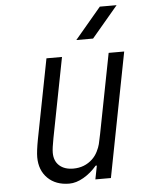

<svg xmlns="http://www.w3.org/2000/svg" viewBox="-61 -966 789 1025"><g transform="rotate(-5 333.5 -453.5)"><path d="M372.4 -750 513 -916.7H602.9L462.2 -750ZM194.7 -161.5Q194.7 -117.2 222.3 -92.4Q250 -67.7 296.9 -67.7Q358.1 -67.7 400.4 -108.1Q417.3 -124.3 428.4 -146.5Q439.5 -168.6 443.7 -185.9Q447.9 -203.1 455.1 -238.9L538.4 -666.7H621.7L492.2 0H408.9L423.2 -72.9H416.7Q384.8 -35.2 345.1 -12.4Q305.3 10.4 268.9 10.4Q196.6 10.4 153.3 -32.2Q110 -74.9 110 -145.2Q110 -176.4 121.7 -238.9L205.1 -666.7H288.4L205.1 -238.9Q194.7 -185.5 194.7 -161.5Z"/></g></svg>

Font: TypoPRO Monoid
Style: Italic
Weight: 400
Width: 4
Italic angle: -11°
Monospace: yes
Version: Version 0.61